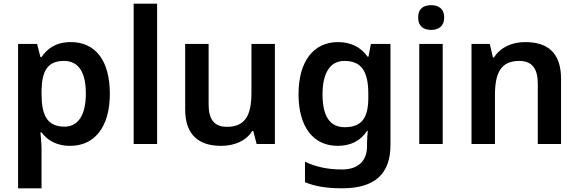

<svg xmlns="http://www.w3.org/2000/svg" viewBox="-20 -780 3134 1040"><path d="M364 -552C281 -552 235 -515 205 -471H199L181 -542H78V240H205V27C205 -3 201 -39 199 -63H205C233 -25 280 10 361 10C488 10 575 -87 575 -272C575 -457 493 -552 364 -552ZM327 -450C407 -450 445 -386 445 -274C445 -162 407 -94 329 -94C234 -94 205 -158 205 -273V-289C207 -397 238 -450 327 -450Z M831 0V-760H704V0Z M1469 -542H1342V-278C1342 -158 1310 -93 1209 -93C1141 -93 1110 -133 1110 -214V-542H983V-188C983 -50 1056 10 1177 10C1246 10 1311 -14 1346 -70H1352L1370 0H1469Z M1810 -552C1679 -552 1597 -448 1597 -270C1597 -91 1678 10 1809 10C1883 10 1935 -20 1968 -71H1972C1970 -53 1968 -20 1968 -3V13C1968 92 1919 138 1833 138C1752 138 1689 123 1632 96V207C1688 230 1752 240 1834 240C2012 240 2095 160 2095 6V-542H1989L1976 -473H1971C1936 -523 1883 -552 1810 -552ZM1845 -450C1937 -450 1975 -395 1975 -272V-250C1975 -140 1938 -91 1847 -91C1767 -91 1727 -150 1727 -269C1727 -386 1769 -450 1845 -450Z M2316 -752C2276 -752 2245 -735 2245 -685C2245 -636 2276 -618 2316 -618C2353 -618 2386 -636 2386 -685C2386 -735 2353 -752 2316 -752ZM2378 -542H2251V0H2378Z M2825 -552C2753 -552 2691 -524 2656 -469H2650L2633 -542H2534V0H2661V-264C2661 -384 2692 -450 2793 -450C2862 -450 2893 -408 2893 -327V0H3019V-353C3019 -493 2948 -552 2825 -552Z"/></svg>

Font: Noto Sans Myanmar UI SemiBold
Style: Regular
Weight: 600
Designer: Monotype Design Team
Foundry: Monotype Imaging Inc.
Version: Version 2.103